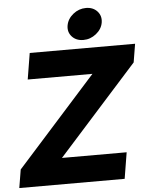

<svg xmlns="http://www.w3.org/2000/svg" viewBox="-62 -995 820 1045"><g transform="rotate(-5 348.5 -472.5)"><path d="M0.5 0 17.1 -100.1 451.2 -584.5H97.7L121.1 -727.5H696.8L680.2 -627L246.1 -143.1H599.6L576.2 0ZM418.5 -772.5Q379.4 -772.5 356.4 -797.6Q333.5 -822.8 339.4 -858.4Q345.7 -894.5 377 -919.7Q408.2 -944.8 447.3 -944.8Q485.8 -944.8 508.8 -919.7Q531.7 -894.5 525.9 -858.4Q520 -822.8 488.5 -797.6Q457 -772.5 418.5 -772.5Z"/></g></svg>

Font: Inter Display Extra Bold
Style: Italic
Weight: 800
Italic angle: -9.39999°
Designer: Rasmus Andersson
Foundry: rsms
Version: Version 4.000;git-4fc901f